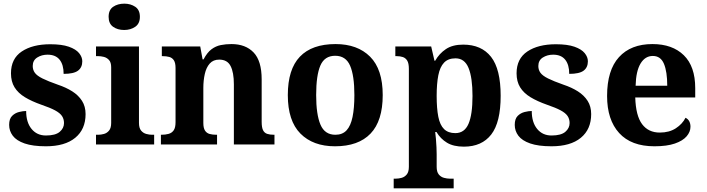

<svg xmlns="http://www.w3.org/2000/svg" viewBox="-20 -790 3864 1050"><path d="M231 10Q159 10 114.5 -5.5Q70 -21 50 -47.5Q30 -74 30 -107Q30 -140 46 -156Q62 -172 84 -177.5Q106 -183 123 -183Q123 -121 152.5 -85Q182 -49 231 -49Q283 -49 306.5 -69Q330 -89 330 -117Q330 -139 319 -155.5Q308 -172 281 -186.5Q254 -201 207 -217Q153 -236 116 -258.5Q79 -281 59.5 -312.5Q40 -344 40 -389Q40 -469 99 -508.5Q158 -548 255 -548Q318 -548 356.5 -534.5Q395 -521 412.5 -499.5Q430 -478 430 -455Q430 -421 406.5 -403.5Q383 -386 328 -386Q328 -436 306 -463.5Q284 -491 240 -491Q208 -491 183.5 -475.5Q159 -460 159 -429Q159 -408 170.5 -392Q182 -376 212 -361Q242 -346 296 -327Q341 -312 375 -290.5Q409 -269 428.5 -238.5Q448 -208 448 -166Q448 -83 391.5 -36.5Q335 10 231 10Z M505 0V-53H517Q532 -53 548.5 -57.5Q565 -62 576.5 -76Q588 -90 588 -118V-422Q588 -449 576 -462Q564 -475 547.5 -479Q531 -483 517 -483H505V-536H740V-118Q740 -90 751.5 -76Q763 -62 780 -57.5Q797 -53 811 -53H823V0ZM659 -626Q623 -626 598.5 -643.5Q574 -661 574 -698Q574 -736 599 -753Q624 -770 660 -770Q694 -770 719.5 -753Q745 -736 745 -698Q745 -661 719.5 -643.5Q694 -626 659 -626Z M860 0V-53H862Q885 -53 902.5 -58Q920 -63 930 -77.5Q940 -92 940 -122V-418Q940 -446 931 -460Q922 -474 906 -478.5Q890 -483 868 -483H865V-536H1075L1088 -465H1093Q1113 -503 1136.5 -520.5Q1160 -538 1187.5 -543.5Q1215 -549 1246 -549Q1323 -549 1367 -503Q1411 -457 1411 -356V-124Q1411 -93 1418.5 -78Q1426 -63 1441 -58Q1456 -53 1478 -53H1481V0H1259V-329Q1259 -394 1241 -429Q1223 -464 1179 -464Q1146 -464 1127 -442.5Q1108 -421 1100 -385.5Q1092 -350 1092 -309V-118Q1092 -90 1101 -76Q1110 -62 1126 -57.5Q1142 -53 1164 -53H1167V0Z M1812 10Q1692 10 1623 -59.5Q1554 -129 1554 -270Q1554 -411 1620 -480Q1686 -549 1815 -549Q1935 -549 2004 -480Q2073 -411 2073 -270Q2073 -129 2006.5 -59.5Q1940 10 1812 10ZM1814 -53Q1853 -53 1875.5 -77.5Q1898 -102 1908 -150.5Q1918 -199 1918 -270Q1918 -377 1894.5 -431Q1871 -485 1813 -485Q1755 -485 1732 -431.5Q1709 -378 1709 -270Q1709 -164 1732.5 -108.5Q1756 -53 1814 -53Z M2133 240V187H2145Q2160 187 2176.5 182.5Q2193 178 2204.5 164Q2216 150 2216 122V-413Q2216 -444 2207 -458.5Q2198 -473 2183 -478Q2168 -483 2149 -483H2142V-536H2338L2356 -458H2360Q2382 -497 2418.5 -521.5Q2455 -546 2513 -546Q2613 -546 2665.5 -479Q2718 -412 2718 -266Q2718 -121 2666.5 -54.5Q2615 12 2517 12Q2460 12 2424.5 -9.5Q2389 -31 2367 -68H2360Q2362 -54 2364 -30.5Q2366 -7 2367 15.5Q2368 38 2368 53V122Q2368 150 2379.5 164Q2391 178 2408 182.5Q2425 187 2439 187H2461V240ZM2470 -62Q2520 -62 2542 -112.5Q2564 -163 2564 -265Q2564 -365 2542.5 -418Q2521 -471 2471 -471Q2431 -471 2408.5 -447.5Q2386 -424 2377 -378Q2368 -332 2368 -266Q2368 -197 2377 -151.5Q2386 -106 2408.5 -84Q2431 -62 2470 -62Z M2996 10Q2924 10 2879.5 -5.5Q2835 -21 2815 -47.5Q2795 -74 2795 -107Q2795 -140 2811 -156Q2827 -172 2849 -177.5Q2871 -183 2888 -183Q2888 -121 2917.5 -85Q2947 -49 2996 -49Q3048 -49 3071.5 -69Q3095 -89 3095 -117Q3095 -139 3084 -155.5Q3073 -172 3046 -186.5Q3019 -201 2972 -217Q2918 -236 2881 -258.5Q2844 -281 2824.5 -312.5Q2805 -344 2805 -389Q2805 -469 2864 -508.5Q2923 -548 3020 -548Q3083 -548 3121.5 -534.5Q3160 -521 3177.5 -499.5Q3195 -478 3195 -455Q3195 -421 3171.5 -403.5Q3148 -386 3093 -386Q3093 -436 3071 -463.5Q3049 -491 3005 -491Q2973 -491 2948.5 -475.5Q2924 -460 2924 -429Q2924 -408 2935.5 -392Q2947 -376 2977 -361Q3007 -346 3061 -327Q3106 -312 3140 -290.5Q3174 -269 3193.5 -238.5Q3213 -208 3213 -166Q3213 -83 3156.5 -36.5Q3100 10 2996 10Z M3559 10Q3432 10 3366 -62.5Q3300 -135 3300 -265Q3300 -406 3365 -477.5Q3430 -549 3548 -549Q3657 -549 3719.5 -488Q3782 -427 3782 -308V-257H3454Q3457 -157 3491.5 -111Q3526 -65 3588 -65Q3640 -65 3676 -88.5Q3712 -112 3729 -146Q3743 -139 3749.5 -126.5Q3756 -114 3756 -97Q3756 -69 3735 -44.5Q3714 -20 3670.5 -5Q3627 10 3559 10ZM3629 -321Q3629 -398 3611 -441Q3593 -484 3550 -484Q3508 -484 3483 -442.5Q3458 -401 3456 -321Z"/></svg>

Font: Noto Serif Armenian
Style: Bold
Weight: 700
Version: Version 2.007